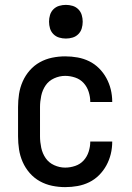

<svg xmlns="http://www.w3.org/2000/svg" viewBox="-20 -759 540 787"><path d="M247 8Q220 8 193.5 2.5Q167 -3 143.5 -16Q120 -29 102 -49.5Q84 -70 73 -95Q62 -120 58 -146.5Q54 -173 54 -200V-320Q54 -347 58 -373.5Q62 -400 73 -425Q84 -450 102 -470.5Q120 -491 143.5 -504Q167 -517 193.5 -522.5Q220 -528 247 -528Q273 -528 298 -523.5Q323 -519 345.5 -508Q368 -497 386 -479Q404 -461 416 -439Q428 -417 434 -392.5Q440 -368 440 -342V-341H350V-342Q350 -362 343.5 -382.5Q337 -403 323 -418.5Q309 -434 288.5 -441Q268 -448 247 -448Q224 -448 202 -438Q180 -428 167 -409Q154 -390 149 -366.5Q144 -343 144 -320V-200Q144 -177 149 -153.5Q154 -130 167 -111Q180 -92 202 -82Q224 -72 247 -72Q268 -72 288.5 -79Q309 -86 323 -101.5Q337 -117 343.5 -137.5Q350 -158 350 -178V-179H440V-178Q440 -152 434 -127.5Q428 -103 416 -81Q404 -59 386 -41Q368 -23 345.5 -12Q323 -1 298 3.5Q273 8 247 8ZM250 -601Q236 -601 222.5 -605Q209 -609 199 -619Q189 -629 185 -642.5Q181 -656 181 -670Q181 -684 185 -697.5Q189 -711 199 -721Q209 -731 222.5 -735Q236 -739 250 -739Q264 -739 277.5 -735Q291 -731 301 -721Q311 -711 315 -697.5Q319 -684 319 -670Q319 -656 315 -642.5Q311 -629 301 -619Q291 -609 277.5 -605Q264 -601 250 -601Z"/></svg>

Font: Iosevka Curly Medium
Style: Regular
Weight: 500
Monospace: yes
Designer: Belleve Invis
Foundry: Belleve Invis
Version: Version 22.1.2; ttfautohint (v1.8.4)